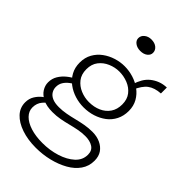

<svg xmlns="http://www.w3.org/2000/svg" viewBox="-270 -802 1121 1121"><g transform="rotate(45 290.5 -241.5)"><path d="M255 221Q189 221 136.5 203Q84 185 54 153Q24 121 24 77Q24 46 39 22Q54 -2 75 -18Q96 -34 114 -42L145 -27Q117 -16 96 8.5Q75 33 75 68Q75 99 98.5 123Q122 147 164.5 160.5Q207 174 263 174Q324 174 378 157Q432 140 466 109Q500 78 500 34Q500 0 475.5 -16Q451 -32 412 -32Q384 -32 355.5 -26.5Q327 -21 298 -13.5Q269 -6 239.5 -0.5Q210 5 177 5Q128 5 97 -10.5Q66 -26 51 -50Q36 -74 36 -100Q36 -131 51 -156Q66 -181 89.5 -200Q113 -219 139 -231L172 -214Q149 -202 129 -187Q109 -172 98 -154Q87 -136 87 -113Q87 -94 97 -77.5Q107 -61 128 -51.5Q149 -42 183 -42Q212 -42 242 -47.5Q272 -53 301.5 -60.5Q331 -68 361.5 -73.5Q392 -79 424 -79Q461 -79 490 -65.5Q519 -52 535.5 -28Q552 -4 552 32Q552 77 527.5 112Q503 147 460.5 171Q418 195 365 208Q312 221 255 221ZM286 -143Q249 -143 213.5 -154Q178 -165 149 -186.5Q120 -208 102.5 -239.5Q85 -271 85 -312Q85 -354 103 -386Q121 -418 150.5 -439.5Q180 -461 215.5 -472Q251 -483 286 -483Q323 -483 358.5 -472Q394 -461 423 -440Q452 -419 470 -387.5Q488 -356 488 -315Q488 -274 471.5 -241.5Q455 -209 426.5 -187.5Q398 -166 362 -154.5Q326 -143 286 -143ZM286 -187Q328 -187 361.5 -202Q395 -217 414.5 -245.5Q434 -274 434 -315Q434 -357 412.5 -384.5Q391 -412 357 -425.5Q323 -439 286 -439Q251 -439 217 -424.5Q183 -410 161.5 -382Q140 -354 140 -312Q140 -270 161.5 -242.5Q183 -215 216.5 -201Q250 -187 286 -187ZM416 -418 393 -442Q402 -471 415.5 -494Q429 -517 449 -533Q469 -549 493.5 -558.5Q518 -568 548 -569V-520Q499 -517 469 -495Q439 -473 416 -418ZM287 -610Q261 -610 243.5 -623Q226 -636 226 -655Q226 -676 243.5 -690Q261 -704 286 -704Q314 -704 331 -690Q348 -676 348 -655Q348 -636 331 -623Q314 -610 287 -610Z"/></g></svg>

Font: BioRhyme ExtraBold Light
Style: Regular
Weight: 300
Version: Version 1.600;gftools[0.9.33]